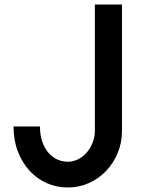

<svg xmlns="http://www.w3.org/2000/svg" viewBox="-20 -820 640 850"><path d="M520 -240Q520 -188 501 -142.5Q482 -97 449.5 -63Q417 -29 373.5 -9.5Q330 10 280 10Q230 10 186.5 -9.5Q143 -29 110.5 -64.5Q78 -100 59 -149.5Q40 -199 40 -260H157Q157 -224 166.5 -195Q176 -166 192.5 -146Q209 -126 231.5 -115Q254 -104 280 -104Q305 -104 327 -115.5Q349 -127 365 -146Q381 -165 390.5 -189.5Q400 -214 400 -240V-800H520Z"/></svg>

Font: Gauge Heavy
Style: Heavy
Weight: 900
Designer: Daniel Pimley
Foundry: Daniel Pimley
Version: Version 2.0